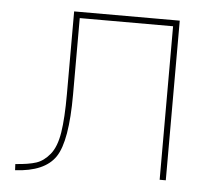

<svg xmlns="http://www.w3.org/2000/svg" viewBox="-44 -567 685 623"><g transform="rotate(5 299.0 -255.0)"><path d="M173 -251V-520H517V0H497V-500H193V-251Q193 -99 158 -47Q123 5 27 10L26 -10Q69 -13 93.5 -21Q118 -29 138 -53.5Q158 -78 165.5 -125Q173 -172 173 -251Z"/></g></svg>

Font: Mplus 1p Thin
Style: Regular
Weight: 250
Version: Version 1.061